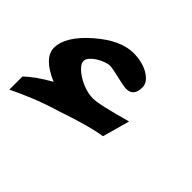

<svg xmlns="http://www.w3.org/2000/svg" viewBox="-92 -490 585 585"><g transform="rotate(45 200.5 -197.5)"><path d="M302.2 -126Q276.9 -122.1 241 -112.3Q205.1 -102.5 156.7 -85.9Q105 -70.3 66.7 -54.4Q28.3 -38.6 0 -24.4V-81.1Q14.2 -94.7 33.4 -108.4Q52.7 -122.1 78.6 -136.7Q5.9 -168 5.9 -210.9Q5.9 -259.8 69.8 -315.9Q133.3 -371.1 188.5 -371.1Q207 -371.1 223.6 -367.2Q240.2 -363.3 253.4 -355.7Q266.6 -348.1 274.4 -338.1Q282.2 -328.1 282.2 -315.4Q282.2 -277.8 250 -277.8Q243.7 -277.8 231.4 -280.3Q219.2 -282.7 206.5 -285.6Q193.8 -288.6 182.9 -290.8Q171.9 -293 166 -293Q157.7 -293 146 -288.8Q134.3 -284.7 123.5 -277.8Q112.8 -271 105.5 -262.7Q98.1 -254.4 98.1 -245.6Q98.1 -236.8 107.2 -226.6Q116.2 -216.3 130.9 -207Q145.5 -197.8 163.6 -191.7Q181.6 -185.5 199.2 -185.5Q213.4 -185.5 244.6 -192.6Q275.9 -199.7 326.7 -213.9Z"/></g></svg>

Font: XB Kayhan
Style: Bold
Weight: 700
Designer: Behnam
Foundry: Irmug
Version: Version 7.300 2009